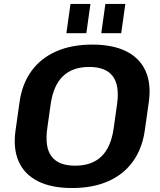

<svg xmlns="http://www.w3.org/2000/svg" viewBox="-20 -934 803 964"><path d="M342 10.1Q239 10.1 171.2 -23.7Q103.4 -57.5 74.2 -122.4Q45 -187.2 58 -279.3L78 -420.7Q91 -513.3 138.2 -577.9Q185.4 -642.5 262.7 -676.3Q340.1 -710.1 443 -710.1Q546.4 -710.1 614 -676.3Q681.6 -642.5 710.8 -577.9Q740 -513.3 727 -420.7L707 -279.3Q694 -187.2 646.8 -122.4Q599.6 -57.5 522.5 -23.7Q445.4 10.1 342 10.1ZM357.2 -102.1Q441 -102.1 489.2 -148.5Q537.3 -194.9 550.7 -289.7L567.7 -410.3Q581.1 -505.1 546.1 -551.5Q511.1 -597.9 427.8 -597.9Q344.4 -597.9 296.1 -551.5Q247.7 -505.1 234.3 -410.3L217.3 -289.7Q203.9 -194.9 238.9 -148.5Q273.9 -102.1 357.2 -102.1ZM434.1 -914.4 413.5 -767.4H313.3L334 -914.4ZM609.3 -914.4 588.6 -767.4H488.5L509.1 -914.4Z"/></svg>

Font: Pathway Extreme 8pt Thin
Style: Italic
Weight: 100
Italic angle: -8°
Designer: Eduardo Rodriguez Tunni
Foundry: Eduardo Rodriguez Tunni
Version: Version 1.000